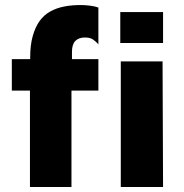

<svg xmlns="http://www.w3.org/2000/svg" viewBox="-20 -743 731 763"><path d="M99 0V-383H27V-508H100V-516Q100 -564 110 -599.5Q120 -635 137 -659Q154 -683 179 -697Q204 -711 234.5 -717Q265 -723 301 -723Q317 -723 337.5 -720.5Q358 -718 371 -713V-567Q360 -579 349 -586.5Q338 -594 317 -594Q305 -594 295.5 -590.5Q286 -587 279.5 -580.5Q273 -574 269.5 -563Q266 -552 266 -538V-508H371V-383H264V0ZM460 0V-499H626L628 0ZM458 -572V-695H628V-572Z"/></svg>

Font: Maven Pro ExtraBold
Style: Regular
Weight: 800
Designer: Joe Prince
Foundry: Joe Prince
Version: Version 2.100